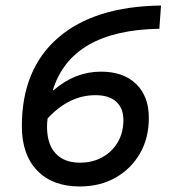

<svg xmlns="http://www.w3.org/2000/svg" viewBox="-20 -662 620 694"><path d="M268 12Q170 12 114.5 -45.5Q59 -103 59 -206Q59 -412 190 -525.5Q321 -639 562 -642L556 -558Q238 -553 171 -336H174Q251 -403 345 -403Q426 -403 472 -358.5Q518 -314 518 -236Q518 -163 486 -107.5Q454 -52 398 -20Q342 12 268 12ZM269 -74Q315 -74 350.5 -94Q386 -114 406 -148.5Q426 -183 426 -228Q426 -271 400 -294.5Q374 -318 325 -318Q230 -318 152 -234Q151 -226 150.5 -218.5Q150 -211 150 -204Q150 -141 181 -107.5Q212 -74 269 -74Z"/></svg>

Font: Sometype Mono Medium
Style: Italic
Weight: 500
Italic angle: -12°
Monospace: yes
Designer: Ryoichi Tsunekawa
Foundry: Dharma Type
Version: Version 1.000; ttfautohint (v1.8.3)